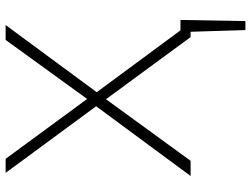

<svg xmlns="http://www.w3.org/2000/svg" viewBox="-125 -573 893 683"><g transform="rotate(-90 321.5 -231.5)"><path d="M592 -36 588 195H556L550 0H531L310 -301L91 0H37L285 -336L48 -658H98L311 -368L521 -658H574L335 -334L555 -36Z"/></g></svg>

Font: Ysabeau Infant Light
Style: Regular
Weight: 300
Designer: Christian Thalmann (Catharsis Fonts)
Version: Version 0.003